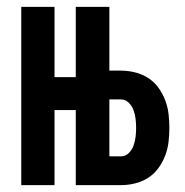

<svg xmlns="http://www.w3.org/2000/svg" viewBox="-20 -540 540 560"><path d="M42 0V-520H139V-315H201V-520H299V-334H333Q353 -334 373.5 -329Q394 -324 411.5 -313Q429 -302 441.5 -285Q454 -268 461.5 -248.5Q469 -229 471.5 -208.5Q474 -188 474 -167Q474 -146 471.5 -125.5Q469 -105 461.5 -85.5Q454 -66 441.5 -49Q429 -32 411.5 -21Q394 -10 373.5 -5Q353 0 333 0H201V-219H139V0ZM299 -84H333Q346 -84 355.5 -93.5Q365 -103 369.5 -115.5Q374 -128 375.5 -141Q377 -154 377 -167Q377 -180 375.5 -193Q374 -206 369.5 -218.5Q365 -231 355.5 -240.5Q346 -250 333 -250H299Z"/></svg>

Font: Iosevka
Style: Bold
Weight: 700
Monospace: yes
Designer: Belleve Invis
Foundry: Belleve Invis
Version: Version 32.5.0; ttfautohint (v1.8.4)